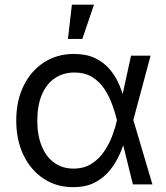

<svg xmlns="http://www.w3.org/2000/svg" viewBox="-20 -775 698 807"><path d="M287.6 11.7Q217.3 11.7 163.1 -24.2Q108.9 -60.1 78.6 -123.3Q48.3 -186.5 48.3 -268.1Q48.3 -351.1 79.1 -414.1Q109.9 -477.1 164.8 -512.7Q219.7 -548.3 291 -548.3Q343.3 -548.3 380.4 -530.3Q417.5 -512.2 442.1 -482.7Q466.8 -453.1 481.7 -417.5Q496.6 -381.8 503.9 -347.7H535.2L540 -272L620.6 0H538.6L471.2 -272Q463.9 -301.8 451.4 -335.9Q439 -370.1 418.9 -400.9Q398.9 -431.6 367.9 -450.9Q336.9 -470.2 293 -470.2Q245.1 -470.2 209.7 -445.8Q174.3 -421.4 155.5 -376Q136.7 -330.6 136.7 -267.6Q136.7 -206.5 155.3 -161.1Q173.8 -115.7 208 -91.1Q242.2 -66.4 289.1 -66.4Q332.5 -66.4 364 -86.2Q395.5 -106 417 -137.5Q438.5 -168.9 451.7 -203.9Q464.8 -238.8 471.2 -269L530.8 -541H612.8L540 -269L535.2 -195.8H507.8Q498.5 -161.6 482.4 -125.5Q466.3 -89.4 440.9 -58.1Q415.5 -26.9 377.9 -7.6Q340.3 11.7 287.6 11.7ZM265.6 -611.3 282.2 -755.4H375L326.2 -611.3Z"/></svg>

Font: Inter 17pt
Style: Regular
Weight: 400
Version: Version 4.001;git-66647c0bb